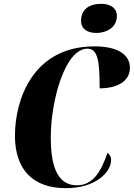

<svg xmlns="http://www.w3.org/2000/svg" viewBox="-20 -972 698 1002"><path d="M483 -800C537 -800 590 -830 590 -888C590 -935 550 -952 507 -952C455 -952 403 -930 403 -863C403 -819 439 -800 483 -800ZM323 10C479 10 560 -73 560 -138C560 -154 552 -166 541 -174C509 -84 470 -5 381 -5C292 -5 245 -81 245 -254C245 -449 320 -718 436 -718C491 -718 500 -653 500 -511C589 -511 658 -546 658 -618C658 -683 601 -730 473 -730C150 -730 58 -449 58 -264C58 -83 156 10 323 10Z"/></svg>

Font: Noto Serif Display Condensed Black
Style: Italic
Weight: 900
Width: 3
Italic angle: -12°
Designer: Monotype Design Team
Foundry: Monotype Imaging Inc.
Version: Version 2.009